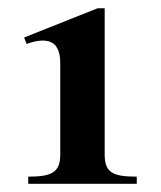

<svg xmlns="http://www.w3.org/2000/svg" viewBox="-20 -723 387 462"><path d="M309.1 -280.8V-297.9Q286.6 -297.9 271.7 -300.3Q256.8 -302.7 248 -308.8Q239.3 -314.9 235.6 -325.2Q231.9 -335.4 231.9 -351.1V-703.1H214.8L38.1 -632.8L43.9 -617.2Q64 -624.5 77.9 -625.2Q91.8 -626 100.8 -622.3Q109.9 -618.7 114.7 -611.8Q119.6 -605 121.8 -597.2Q124 -589.4 124.5 -582Q125 -574.7 125 -569.8V-351.1Q125 -335.4 121.1 -325.2Q117.2 -314.9 108.2 -308.8Q99.1 -302.7 84.5 -300.3Q69.8 -297.9 47.9 -297.9V-280.8Z"/></svg>

Font: Galatia SIL
Style: Bold
Weight: 700
Designer: Development by SIL's NRSI team
Version: Version 2.1